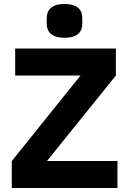

<svg xmlns="http://www.w3.org/2000/svg" viewBox="-20 -941 647 961"><path d="M303 -752C369 -752 392 -783 392 -822V-851C392 -890 369 -921 303 -921C237 -921 214 -890 214 -851V-822C214 -783 237 -752 303 -752ZM568 0V-135H215L560 -563V-698H56V-563H383L39 -135V0Z"/></svg>

Font: Braiins Sans
Style: Bold
Weight: 700
Designer: Mike Abbink, Paul van der Laan, Pieter van Rosmalen, Jiri Chlebus, Lubos Buracinsky
Foundry: Bold Monday, Sudetype
Version: Version 1.000;hotconv 1.0.109;makeotfexe 2.5.65596